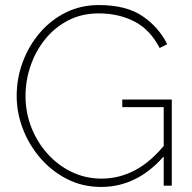

<svg xmlns="http://www.w3.org/2000/svg" viewBox="-20 -735 759 760"><path d="M380 5Q307 5 246 -26Q185 -57 140 -109Q95 -161 70.5 -225Q46 -289 46 -355Q46 -425 70 -489.5Q94 -554 137.5 -605Q181 -656 240.5 -685.5Q300 -715 371 -715Q479 -715 543.5 -671.5Q608 -628 642 -560L612 -545Q574 -618 512 -650Q450 -682 370 -682Q304 -682 250.5 -654.5Q197 -627 159 -580Q121 -533 101 -474.5Q81 -416 81 -355Q81 -290 104 -231Q127 -172 168.5 -126Q210 -80 264.5 -54Q319 -28 382 -28Q453 -28 517 -62.5Q581 -97 640 -172V-130Q530 5 380 5ZM628 -311H464V-341H660V0H628Z"/></svg>

Font: Raleway Thin ExtraLight
Style: Regular
Weight: 250
Version: Version 4.026